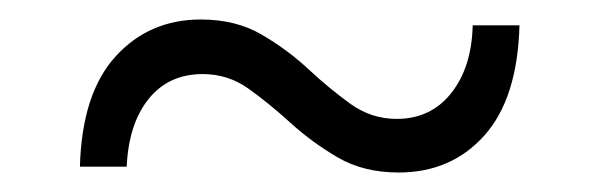

<svg xmlns="http://www.w3.org/2000/svg" viewBox="-20 -449 615 197"><path d="M389 -272Q353 -272 326.5 -287.5Q300 -303 278 -323Q256 -343 235 -358Q214 -373 188 -373Q153 -373 132.5 -347.5Q112 -322 110 -278H62Q64 -353 98.5 -391Q133 -429 186 -429Q222 -429 248.5 -413.5Q275 -398 296.5 -378Q318 -358 339.5 -342.5Q361 -327 387 -327Q422 -327 443 -353.5Q464 -380 465 -423H513Q511 -348 477 -310Q443 -272 389 -272Z"/></svg>

Font: Montserrat Thin
Style: Regular
Weight: 400
Version: Version 9.000